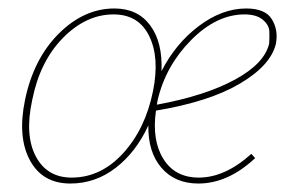

<svg xmlns="http://www.w3.org/2000/svg" viewBox="-20 -430 683 453"><path d="M561 -410Q606 -410 621.5 -384.5Q637 -359 631 -327Q619 -276 546.5 -233Q474 -190 348 -169Q338 -99 365.5 -55Q393 -11 449 -11Q511 -11 573 -67L582 -57Q518 3 448 3Q393 3 361 -34Q329 -71 330 -134Q301 -71 253 -34Q205 3 146 3Q80 3 50.5 -52Q21 -107 39 -194Q59 -291 118.5 -350.5Q178 -410 250 -410Q305 -410 334.5 -370Q364 -330 361 -262Q394 -327 449 -368.5Q504 -410 561 -410ZM149 -11Q218 -11 270.5 -68.5Q323 -126 341 -215Q357 -294 332 -345Q307 -396 248 -396Q183 -396 128.5 -340.5Q74 -285 56 -194Q38 -111 64.5 -61Q91 -11 149 -11ZM615 -327Q616 -340 615.5 -355.5Q615 -371 600 -383.5Q585 -396 557 -396Q491 -396 431 -335.5Q371 -275 352 -194L350 -183Q464 -204 534 -242Q604 -280 615 -327Z"/></svg>

Font: EauTestText Thin
Style: Italic
Weight: 250
Italic angle: -12°
Designer: Christian Thalmann (Catharsis Fonts)
Version: Version 0.001;PS 000.001;hotconv 1.0.88;makeotf.lib2.5.64775